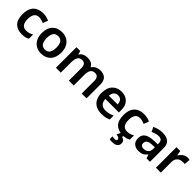

<svg xmlns="http://www.w3.org/2000/svg" viewBox="306 -1949 3586 3586"><g transform="rotate(45 2099.0 -156.5)"><path d="M300 10Q183 10 115.5 -57Q48 -124 48 -268Q48 -368 81.5 -431Q115 -494 174.5 -523.5Q234 -553 311 -553Q362 -553 402.5 -542.5Q443 -532 471 -518L433 -417Q401 -430 370 -438.5Q339 -447 310 -447Q180 -447 180 -269Q180 -183 213 -139.5Q246 -96 308 -96Q354 -96 389 -107Q424 -118 457 -138V-27Q425 -8 389 1Q353 10 300 10Z M1069 -272Q1069 -137 999 -63.5Q929 10 809 10Q734 10 676 -23Q618 -56 584.5 -119Q551 -182 551 -272Q551 -407 621 -480Q691 -553 812 -553Q887 -553 945 -520Q1003 -487 1036 -424.5Q1069 -362 1069 -272ZM683 -272Q683 -187 713 -140.5Q743 -94 811 -94Q877 -94 907.5 -140.5Q938 -187 938 -272Q938 -358 907.5 -403Q877 -448 810 -448Q743 -448 713 -403Q683 -358 683 -272Z M1821 -553Q1913 -553 1959.5 -505.5Q2006 -458 2006 -354V0H1878V-328Q1878 -449 1787 -449Q1721 -449 1693.5 -405.5Q1666 -362 1666 -281V0H1538V-328Q1538 -449 1446 -449Q1378 -449 1352 -401Q1326 -353 1326 -264V0H1197V-543H1297L1315 -472H1322Q1346 -514 1389.5 -533.5Q1433 -553 1480 -553Q1541 -553 1582.5 -532.5Q1624 -512 1646 -469H1656Q1682 -513 1727 -533Q1772 -553 1821 -553Z M2382 -553Q2492 -553 2555.5 -488Q2619 -423 2619 -307V-241H2262Q2265 -169 2303 -129Q2341 -89 2410 -89Q2462 -89 2504 -99.5Q2546 -110 2591 -130V-28Q2550 -8 2507 1Q2464 10 2404 10Q2324 10 2262.5 -20.5Q2201 -51 2166 -113Q2131 -175 2131 -267Q2131 -407 2200.5 -480Q2270 -553 2382 -553ZM2383 -458Q2333 -458 2301.5 -426Q2270 -394 2265 -330H2495Q2495 -386 2467.5 -422Q2440 -458 2383 -458Z M2965 10Q2848 10 2780.5 -57Q2713 -124 2713 -268Q2713 -368 2746.5 -431Q2780 -494 2839.5 -523.5Q2899 -553 2976 -553Q3027 -553 3067.5 -542.5Q3108 -532 3136 -518L3098 -417Q3066 -430 3035 -438.5Q3004 -447 2975 -447Q2845 -447 2845 -269Q2845 -183 2878 -139.5Q2911 -96 2973 -96Q3019 -96 3054 -107Q3089 -118 3122 -138V-27Q3090 -8 3054 1Q3018 10 2965 10ZM3064 128Q3064 181 3029.5 210.5Q2995 240 2914 240Q2894 240 2878 237.5Q2862 235 2850 232V159Q2862 162 2880.5 164.5Q2899 167 2914 167Q2936 167 2949 159.5Q2962 152 2962 132Q2962 91 2878 79L2917 0H2999L2982 38Q3014 47 3039 68.5Q3064 90 3064 128Z M3465 -553Q3571 -553 3626 -507Q3681 -461 3681 -364V0H3590L3565 -75H3561Q3526 -30 3487 -10Q3448 10 3380 10Q3308 10 3259.5 -31Q3211 -72 3211 -158Q3211 -243 3272.5 -285Q3334 -327 3460 -331L3553 -334V-361Q3553 -412 3528.5 -434Q3504 -456 3460 -456Q3419 -456 3381 -444Q3343 -432 3307 -416L3265 -505Q3306 -526 3357.5 -539.5Q3409 -553 3465 -553ZM3488 -254Q3407 -251 3375.5 -225.5Q3344 -200 3344 -157Q3344 -119 3366 -102.5Q3388 -86 3424 -86Q3479 -86 3516 -117.5Q3553 -149 3553 -210V-256Z M4125 -553Q4138 -553 4153.5 -551.5Q4169 -550 4179 -548L4168 -428Q4159 -430 4145 -431.5Q4131 -433 4120 -433Q4080 -433 4045 -417Q4010 -401 3988.5 -367Q3967 -333 3967 -281V0H3838V-543H3938L3956 -449H3962Q3986 -491 4028 -522Q4070 -553 4125 -553Z"/></g></svg>

Font: Noto Sans Lisu SemiBold
Style: Regular
Weight: 600
Designer: Monotype Design Team. David Williams.
Foundry: Monotype Imaging Inc.
Version: Version 2.102; ttfautohint (v1.8.4.7-5d5b)